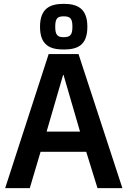

<svg xmlns="http://www.w3.org/2000/svg" viewBox="-20 -978 663 998"><path d="M6.8 0H134.8L190.9 -189H428.2L486.8 0H616.2L388.2 -696.8H232.9ZM222.2 -293.9 308.1 -588.9H310.1L396 -293.9ZM311 -720.7C383.3 -720.7 434.1 -742.7 434.1 -838.9C434.1 -936 380.4 -958 311 -958C242.2 -958 188 -936 188 -838.9C188 -742.7 240.2 -720.7 311 -720.7ZM311 -784.7C278.3 -784.7 267.1 -796.9 267.1 -838.9C267.1 -881.8 278.3 -893.1 311 -893.1C345.2 -893.1 356.4 -881.8 356.4 -838.9C356.4 -796.9 345.2 -784.7 311 -784.7Z"/></svg>

Font: Doppio One
Style: Regular
Weight: 400
Designer: Szymon Celej
Foundry: Sorkin Type Co
Version: Version 1.002